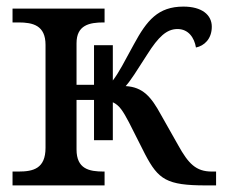

<svg xmlns="http://www.w3.org/2000/svg" viewBox="-20 -562 685 582"><path d="M18 0H297V-42H294C250 -42 212 -50 212 -109V-259H265V-137H322V-252C342 -243 353 -225 371 -191L420 -94C460 -18 485 0 604 0H635V-42H622C574 -42 551 -66 520 -122L468 -214C438 -269 413 -298 361 -301C377 -319 393 -345 427 -398C460 -450 485 -474 518 -474C551 -474 569 -448 574 -418C599 -423 622 -444 622 -481C622 -517 592 -542 536 -542C459 -542 425 -500 386 -428C356 -373 341 -343 322 -318V-425H265V-305H212V-431C212 -486 251 -494 294 -494H297V-536H18V-494H36C80 -494 118 -485 118 -426V-114C118 -51 81 -42 36 -42H18Z"/></svg>

Font: Noto Serif
Style: Regular
Weight: 400
Designer: Monotype Design Team
Foundry: Monotype Imaging Inc.
Version: Version 2.015